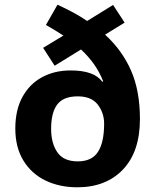

<svg xmlns="http://www.w3.org/2000/svg" viewBox="-20 -785 659 815"><path d="M224 -765Q259 -749 290.5 -732Q322 -715 350 -696L460 -764L509 -689L426 -638Q499 -571 536.5 -485Q574 -399 574 -280Q574 -141 502 -65.5Q430 10 308 10Q232 10 172.5 -19Q113 -48 79 -104Q45 -160 45 -239Q45 -318 75 -373Q105 -428 158 -457Q211 -486 280 -486Q330 -486 363.5 -474Q397 -462 414 -438L418 -440Q402 -480 379 -512.5Q356 -545 324 -575L212 -506L163 -582L249 -634Q232 -645 213.5 -656.5Q195 -668 175 -679ZM310 -376Q249 -376 223 -341.5Q197 -307 197 -238Q197 -177 223.5 -138.5Q250 -100 310 -100Q370 -100 396 -140.5Q422 -181 422 -260Q422 -306 395 -341Q368 -376 310 -376Z"/></svg>

Font: Noto Sans Ol Chiki
Style: Regular
Weight: 400
Designer: Monotype Design Team, Lewis McGuffie
Foundry: Monotype Imaging Inc.
Version: Version 2.003